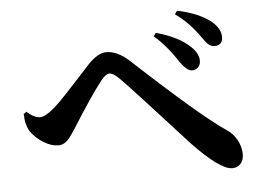

<svg xmlns="http://www.w3.org/2000/svg" viewBox="-49 -794 1099 810"><g transform="rotate(-5 500.0 -389.0)"><path d="M769 -474Q749 -474 720 -514Q674 -586 621 -631L631 -645Q726 -619 775 -572Q807 -541 806 -511Q806 -495 796 -484.5Q786 -474 769 -474ZM873 -568Q859 -568 848.5 -577Q838 -586 822 -609Q778 -674 718 -716L729 -730Q817 -712 870 -671Q908 -639 908 -604Q908 -568 873 -568ZM66 -276Q48 -302 46 -352L58 -361Q89 -333 115 -333Q135 -333 171 -363Q194 -382 227.5 -418Q261 -454 295.5 -491.5Q330 -529 338 -538Q380 -582 416 -582Q464 -582 515 -534Q788 -281 892 -211Q920 -193 936 -163.5Q952 -134 952 -103Q952 -78 938.5 -63Q925 -48 903 -48Q851 -48 736 -169Q503 -426 464 -464Q438 -491 420 -491Q406 -491 385 -465Q339 -407 253 -270Q225 -226 210 -217Q197 -208 180 -208Q151 -208 118.5 -228Q86 -248 66 -276Z"/></g></svg>

Font: Swei Spring CJKtc
Style: Bold
Weight: 700
Version: Version 1.021